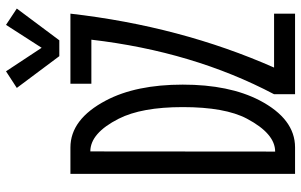

<svg xmlns="http://www.w3.org/2000/svg" viewBox="-198 -784 982 626"><g transform="rotate(-90 293.0 -471.0)"><path d="M578.1 -907.2 474.6 -768.6H422.9L319.3 -907.2L373.5 -942.4L450.2 -826.2L524.9 -942.4ZM298.8 0V-68.4Q438 -332.5 476.6 -664.1H333V-732.4H561.5Q520.5 -373.5 385.7 -68.4H561.5V0ZM111.8 -64.9Q170.4 -64.9 219.2 -157.2Q256.8 -228.5 256.8 -366.2Q256.8 -500.5 218.8 -575.2Q171.9 -667.5 112.3 -667.5ZM39.1 0V-732.4H125Q217.3 -732.4 278.3 -616.7Q330.1 -518.6 330.1 -366.2Q330.1 -214.8 278.8 -115.7Q218.3 0 125.5 0Z"/></g></svg>

Font: Consola Mono
Style: Book
Weight: 400
Monospace: yes
Version: Version 2.001